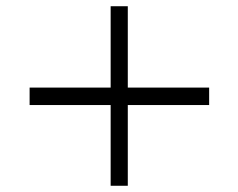

<svg xmlns="http://www.w3.org/2000/svg" viewBox="-20 -678 765 616"><path d="M390 -397H651V-341H390V-82H335V-341H75V-397H335V-658H390Z"/></svg>

Font: SUITE Light
Style: Regular
Weight: 300
Designer: Sun
Foundry: Sun
Version: Version 2.040